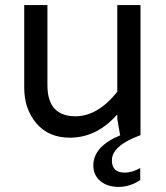

<svg xmlns="http://www.w3.org/2000/svg" viewBox="-20 -530 650 753"><path d="M531 0Q417 42 419 100Q419 147 470 147Q498 147 530 129V176Q490 203 445.5 203Q401 203 373.5 180Q346 157 346 119Q346 44 453 0H451L440 -64V-79H438Q358 10 254 10Q171 10 123 -46Q75 -102 75 -186V-510H166V-196Q166 -74 276 -74Q363 -74 440 -170V-510H531Z"/></svg>

Font: Varela
Style: Regular
Weight: 400
Designer: Joe Prince
Foundry: Joe Prince
Version: Version 1.000